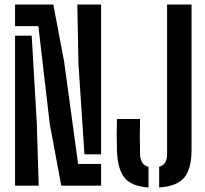

<svg xmlns="http://www.w3.org/2000/svg" viewBox="-20 -820 904 848"><path d="M250.5 0 199.5 -274.5 149.5 -704.5H46.5V-800H215.5L263.5 -546L325 -96H426.5V0ZM353 -138.5 326.5 -537.5 321.5 -800H426.5V-138.5ZM46.5 0V-662.5H120L142.5 -276L151 0ZM683 8V-83.5Q718 -92.5 718 -139V-800H826V-158Q826 -74.5 793.8 -35.8Q761.5 3 683 8ZM636 8Q560 3 529.2 -36Q498.5 -75 496.5 -158Q494.5 -226.5 496.5 -294.5H598.5Q597.5 -260.5 597.5 -216.8Q597.5 -173 598.5 -139Q600 -92 636 -83Z"/></svg>

Font: Big Shoulders Stencil Display
Style: Bold
Weight: 700
Designer: Patric King
Foundry: XO Type Co
Version: Version 1.000